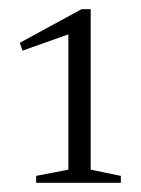

<svg xmlns="http://www.w3.org/2000/svg" viewBox="-20 -699 306 417"><path d="M128.5 -330.5V-642.5L140 -628.5L29 -589L23 -606L157 -679H177V-330.5L242.5 -317V-302H58.5V-317Z"/></svg>

Font: Newsreader 16pt Light
Style: Regular
Weight: 300
Designer: Hugues Gentile
Foundry: Production Type
Version: Version 1.003